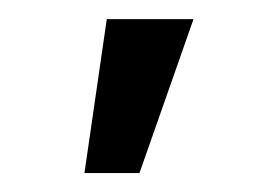

<svg xmlns="http://www.w3.org/2000/svg" viewBox="-20 -771 286 201"><path d="M91.8 -751H182.6L126 -589.8H68.4Z"/></svg>

Font: Pretendard JP Variable
Style: Regular
Weight: 400
Designer: Base glyphs from Inter by Rasmus Andersson; Hangul glyphs from Noto Sans CJK(Source Han Sans) by Jang Soo-young and Kang
Foundry: Kil Hyung-jin
Version: Version 1.307;Glyphs 3.2 (3192)